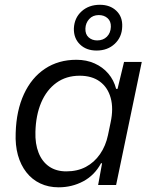

<svg xmlns="http://www.w3.org/2000/svg" viewBox="-20 -789 646 819"><path d="M230.1 10Q186.4 10 151.6 -6.6Q116.7 -23.1 92.5 -54Q68.3 -84.9 56.4 -127.4Q44.6 -169.9 46.9 -222.4Q49.7 -317.6 82.2 -387.7Q114.7 -457.9 172 -495.9Q229.3 -534 306 -534Q348.9 -534 383.6 -518.4Q418.3 -502.9 442 -475.1Q465.7 -447.4 475.4 -409.9H481.4L509.1 -524.7H584.7L475.3 0H398.6L415.4 -92.4L411 -92.7Q383.4 -41.3 335.1 -15.6Q286.9 10 230.1 10ZM262.6 -58Q310.1 -58 346.2 -77.1Q382.3 -96.3 406.7 -131.6Q431.1 -167 440.7 -213.1L451.9 -267Q464.6 -326.1 452.2 -371.1Q439.9 -416 406.1 -441Q372.3 -466 319.9 -466Q262 -466 220.3 -435.6Q178.6 -405.3 155.7 -351.5Q132.9 -297.7 131.1 -226.7Q129.4 -175.6 144.6 -137.4Q159.7 -99.3 189.7 -78.6Q219.7 -58 262.6 -58ZM391.7 -573.4Q348 -573.4 321.1 -599.6Q294.1 -625.7 295.1 -667.7Q297.1 -712.7 328 -740.6Q358.9 -768.6 406 -768.6Q449.6 -768.6 476.4 -742.9Q503.3 -717.3 501.3 -675Q500 -630.7 469.5 -602.1Q439 -573.4 391.7 -573.4ZM394.6 -616.6Q419.9 -616.6 435.9 -632.4Q451.9 -648.3 452.9 -674.4Q453.6 -698.6 438.7 -711.6Q423.9 -724.7 401.4 -724.7Q375.9 -724.7 360.6 -707.9Q345.3 -691.1 344.3 -667.6Q343.3 -643 357.9 -629.8Q372.6 -616.6 394.6 -616.6Z"/></svg>

Font: Mona Sans ExtraLight
Style: Italic
Weight: 200
Italic angle: -11.6951°
Designer: Deni Anggara
Foundry: GitHub
Version: Version 2.000